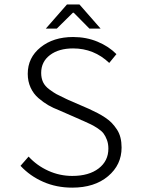

<svg xmlns="http://www.w3.org/2000/svg" viewBox="-20 -840 640 872"><path d="M188 -710 284.2 -819.8H340.8L437 -710H386.2L314.9 -782.2H311L237.8 -710ZM308.1 12.2Q236.3 12.2 176.3 -14.2Q116.2 -40.5 73.2 -86.9L109.9 -128.9Q147.5 -87.9 199.2 -64.5Q251 -41 308.1 -41Q383.8 -41 428 -75Q472.2 -108.9 472.2 -165Q472.2 -187 465.6 -204.6Q459 -222.2 450.2 -233.9Q441.4 -245.6 423.8 -257.1Q406.2 -268.6 392.8 -275.1Q379.4 -281.7 355 -292.5Q353.5 -293 352.8 -293.2Q352.1 -293.5 351.1 -293.9Q350.1 -294.4 349.1 -294.9Q348.1 -295.4 347.2 -295.9L249 -338.9Q221.2 -349.6 199.2 -362.3Q177.2 -375 154.5 -394.5Q131.8 -414.1 118.9 -442.4Q106 -470.7 106 -504.9Q106 -578.1 164.1 -625Q222.2 -671.9 312 -671.9Q372.1 -671.9 423.1 -650.6Q474.1 -629.4 508.8 -594.2L476.1 -554.2Q406.7 -620.1 312 -620.1Q246.6 -620.1 206.8 -589.8Q167 -559.6 167 -508.8Q167 -485.4 175.5 -467Q184.1 -448.7 204.3 -433.8Q224.6 -418.9 236.6 -412.4Q248.5 -405.8 276.9 -392.6Q279.3 -391.1 280.8 -390.6Q282.2 -390.1 284.2 -389.2Q286.1 -388.2 288.1 -387.2L384.8 -345.2Q407.7 -334.5 423.3 -326.4Q439 -318.4 457.5 -306.2Q476.1 -293.9 488 -281.2Q500 -268.6 511 -252Q522 -235.4 527.1 -214.8Q532.2 -194.3 532.2 -169.9Q532.2 -91.3 470.7 -39.6Q409.2 12.2 308.1 12.2Z"/></svg>

Font: Office Code Pro D Light
Style: Regular
Weight: 300
Designer: Nathan Rutzky & Paul D. Hunt
Foundry: Adobe Systems Incorporated
Version: Version 1.004;PS 001.004;hotconv 1.0.70;makeotf.lib2.5.58329